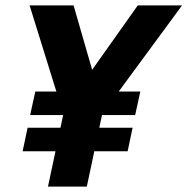

<svg xmlns="http://www.w3.org/2000/svg" viewBox="-20 -687 690 707"><path d="M110 -350H496.7L477.7 -263.3H91ZM81.7 -216.7H468.3L450 -130H63.3ZM319.3 -430 487.3 -667H650.3L356.3 -267.3H213.3L89 -667H251ZM226.7 -330H369.7L299.7 0H156.7Z"/></svg>

Font: Epunda Sans Light
Style: Italic
Weight: 300
Italic angle: -12.0243°
Designer: Simon Atzbach
Foundry: typofactur
Version: Version 2.204